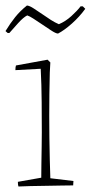

<svg xmlns="http://www.w3.org/2000/svg" viewBox="-32 -674 330 698"><path d="M35 4Q33 -2 33 -13L118 -28Q118 -47 118.5 -78Q119 -109 119.5 -141Q120 -173 120 -193Q120 -239 119.5 -303Q119 -367 116 -424L24 -419Q24 -430 26 -436L141 -457L151 -447L149 -410Q148 -375 147.5 -331.5Q147 -288 147 -254Q147 -216 147.5 -174Q148 -132 149 -93Q150 -54 151 -26L235 -16Q235 -13 234.5 -8.5Q234 -4 234 0Q220 0 193.5 0.5Q167 1 136 1.5Q105 2 77.5 2.5Q50 3 35 4ZM2 -554H-4L-12 -561Q5 -589 23 -611.5Q41 -634 66 -654Q76 -653 91 -643Q106 -633 124 -621Q138 -611 153 -601.5Q168 -592 182 -586Q206 -596 227.5 -615.5Q249 -635 261 -651H269L278 -642Q257 -613 229.5 -588.5Q202 -564 179 -552Q171 -552 153 -564Q135 -576 117 -588Q102 -598 89 -606.5Q76 -615 67 -618Q53 -611 34 -590Q15 -569 2 -554Z"/></svg>

Font: Labrada ExtraLight
Style: Regular
Weight: 200
Designer: Mercedes Jáuregui
Foundry: Omnibus-Type Team
Version: Version 1.000; ttfautohint (v1.8.4.7-5d5b)